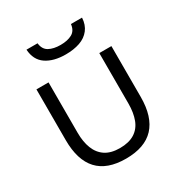

<svg xmlns="http://www.w3.org/2000/svg" viewBox="-172 -849 918 976"><g transform="rotate(-30 287.0 -360.5)"><path d="M286 6Q176 6 121.5 -53Q67 -112 67 -229V-527H138V-231Q138 -178 153.5 -138.5Q169 -99 201.5 -77.5Q234 -56 286 -56Q339 -56 372.5 -77Q406 -98 421 -137.5Q436 -177 436 -231V-527H507V-229Q507 -112 452 -53Q397 6 286 6ZM286 -606Q215 -606 171.5 -635.5Q128 -665 124 -727H189Q193 -690 219.5 -675.5Q246 -661 287 -661Q328 -661 354.5 -675.5Q381 -690 385 -727H450Q448 -686 426.5 -658.5Q405 -631 369 -618.5Q333 -606 286 -606Z"/></g></svg>

Font: Onest Light
Style: Regular
Weight: 300
Designer: Dmitri Voloshin, Andrey Kudryavtsev
Foundry: Dmitri Voloshin, Andrey Kudryavtsev
Version: Version 1.000;gftools[0.9.33]